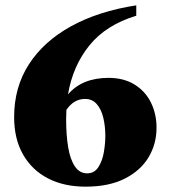

<svg xmlns="http://www.w3.org/2000/svg" viewBox="-20 -690 640 720"><path d="M301 10Q220 10 160 -21Q100 -52 66.5 -110.5Q33 -169 33 -251Q33 -363 88.5 -449Q144 -535 246.5 -591.5Q349 -648 491 -670V-631Q378 -597 315.5 -520Q253 -443 235 -336Q288 -398 387 -398Q444 -398 484.5 -373Q525 -348 546 -305.5Q567 -263 567 -211Q567 -150 537 -100Q507 -50 447.5 -20Q388 10 301 10ZM228 -243Q228 -184 235.5 -138.5Q243 -93 260.5 -66.5Q278 -40 307 -40Q334 -40 349 -63.5Q364 -87 369.5 -119.5Q375 -152 375 -180Q375 -216 367.5 -248Q360 -280 343 -299.5Q326 -319 299 -319Q257 -319 229 -278Q228 -261 228 -243Z"/></svg>

Font: Spectral SC ExtraBold
Style: Regular
Weight: 800
Designer: Jean-Baptiste Levee
Foundry: Production Type
Version: Version 2.001